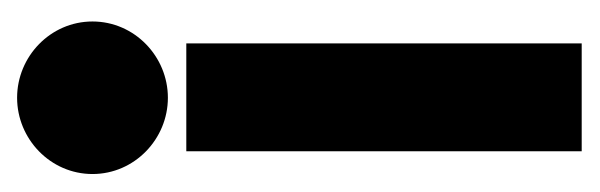

<svg xmlns="http://www.w3.org/2000/svg" viewBox="-252 -432 684 219"><g transform="rotate(-90 89.5 -322.0)"><path d="M1 -558C1 -510 41 -472 88 -472C135 -472 175 -510 175 -558C175 -606 135 -644 88 -644C41 -644 1 -606 1 -558ZM27 0H150V-451H27Z"/></g></svg>

Font: Charger Pro
Style: UltraExt
Weight: 900
Designer: Jasper
Foundry: Cannot Into Space Fonts
Version: Version 1.09